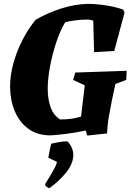

<svg xmlns="http://www.w3.org/2000/svg" viewBox="-20 -686 701 990"><path d="M430 13 422 -13Q370 -2 323 4Q276 10 241 12Q172 12 125.5 -22.5Q79 -57 55.5 -114.5Q32 -172 32 -240Q32 -298 49 -359.5Q66 -421 95.5 -479Q125 -537 164 -584Q223 -619 295 -642Q367 -665 433 -666Q476 -666 527.5 -658Q579 -650 616 -636L622 -620L569 -423L465 -417L461 -579Q454 -582 446 -583.5Q438 -585 426 -585Q400 -585 367.5 -581Q335 -577 316 -571Q290 -528 270 -467.5Q250 -407 238 -343.5Q226 -280 226 -229Q226 -177 240.5 -134.5Q255 -92 290 -70Q326 -70 351 -74Q376 -78 398 -85L417 -246L357 -274L368 -312Q438 -314 502 -316.5Q566 -319 633 -321L631 -274L575 -253Q566 -213 557.5 -171Q549 -129 543 -94Q537 -62 535 -39Q533 -16 532 2ZM235 284Q229 284 220.5 277Q212 270 212 267Q212 264 220.5 250.5Q229 237 240 218.5Q251 200 261 181.5Q271 163 274 149L229 127Q230 122 233 106.5Q236 91 239 75.5Q242 60 244 55Q257 52 280 47.5Q303 43 328 43Q358 75 358 114Q357 159 321 203.5Q285 248 235 284Z"/></svg>

Font: Albura ExtraBold
Style: Italic
Weight: 758
Italic angle: -7°
Designer: Mercedes Jáuregui
Foundry: Omnibus-Type Team
Version: Version 1.000; ttfautohint (v1.8.3)